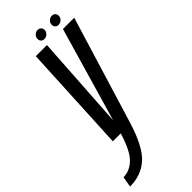

<svg xmlns="http://www.w3.org/2000/svg" viewBox="-358 -729 1000 1000"><g transform="rotate(-45 142.0 -229.0)"><path d="M37 0 67 -597.5H149L115.5 -76L267 -597.5H350L167.5 0Q126 133 70.5 181.5Q15 230 -66 230L-56 171.5Q-10 171.5 27.5 135.5Q65 100 95.5 0ZM266.5 -628.5Q255.5 -628.5 248.2 -635.8Q241 -643 241 -654.5Q241 -668 251.5 -677.8Q262 -687.5 275 -687.5Q286.5 -687.5 293.5 -680.2Q300.5 -673 300.5 -662Q300.5 -648 290 -638.2Q279.5 -628.5 266.5 -628.5ZM162 -628.5Q150.5 -628.5 143.5 -635.8Q136.5 -643 136.5 -654.5Q136.5 -668 147 -677.8Q157.5 -687.5 170.5 -687.5Q181.5 -687.5 188.8 -680.2Q196 -673 196 -662Q196 -648 185.5 -638.2Q175 -628.5 162 -628.5Z"/></g></svg>

Font: Anybody Condensed Regular
Style: Italic
Weight: 400
Width: 3
Italic angle: -10°
Designer: Tyler Finck
Foundry: Etcetera Type Company
Version: Version 1.010; ttfautohint (v1.8.3) -l 8 -r 50 -G 200 -x 14 